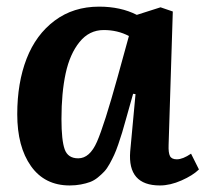

<svg xmlns="http://www.w3.org/2000/svg" viewBox="-20 -547 622 581"><path d="M490.2 -107.9Q489.3 -84.5 494.4 -74.7Q499.5 -64.9 515.1 -64.9Q533.2 -64.9 558.1 -82L582 -34.2Q563.5 -16.1 529.3 -1Q495.1 14.2 463.9 14.2Q365.7 14.2 374 -88.9L390.1 -262.2L382.8 -263.2L360.8 -185.1Q354 -160.6 349.4 -145.3Q344.7 -129.9 337.9 -110.1Q331.1 -90.3 325.4 -78.1Q319.8 -65.9 311.8 -51.3Q303.7 -36.6 295.4 -27.8Q287.1 -19 276.1 -10Q265.1 -1 252.7 3.7Q240.2 8.3 224.6 11.2Q209 14.2 190.9 14.2Q115.2 14.2 73.7 -44.4Q32.2 -103 32.2 -201.2Q32.2 -296.4 60.5 -369.4Q88.9 -442.4 145.5 -484.6Q202.1 -526.9 279.8 -526.9Q345.2 -526.9 394 -502L465.8 -524.9L502.9 -512.2ZM216.8 -67.9Q251.5 -67.9 273.4 -117.9Q295.4 -168 335.9 -314L370.1 -438Q335.9 -456.1 293.9 -456.1Q250 -456.1 220.7 -419.9Q191.4 -383.8 178.7 -325Q166 -266.1 166 -187Q166 -122.1 175.8 -95Q185.5 -67.9 216.8 -67.9Z"/></svg>

Font: Literata Book
Style: Bold Italic
Weight: 700
Italic angle: -3°
Designer: Latin by Veronika Burian and Jose Scaglione. Greek by Irene Vlachou. Cyrillic by Vera Evstafieva
Foundry: TypeTogether
Version: Version 1.003;PS 001.003;hotconv 1.0.88;makeotf.lib2.5.64775